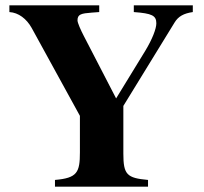

<svg xmlns="http://www.w3.org/2000/svg" viewBox="-20 -696 762 716"><path d="M699 -676H479V-651C547 -646 563 -638 563 -609C563 -589 548 -550 522 -507L413 -329L293 -561C281 -584 269 -611 269 -620C269 -643 283 -646 323 -649L350 -651V-676H15V-651C49 -649 79 -626 98 -592L278 -264V-128C278 -53 268 -32 185 -25V0H532V-25C453 -32 440 -45 440 -123V-301L631 -612C645 -635 665 -646 699 -651Z"/></svg>

Font: XITS Math
Style: Bold
Weight: 700
Designer: MicroPress Inc., with final additions and corrections provided by Coen Hoffman, Elsevier (retired)
Version: Version 1.105